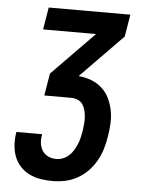

<svg xmlns="http://www.w3.org/2000/svg" viewBox="-53 -777 606 827"><g transform="rotate(5 250.0 -363.5)"><path d="M205 8Q179 8 153.5 4Q128 0 105.5 -11Q83 -22 66 -40Q49 -58 40 -81Q31 -104 29 -130Q27 -156 31 -182L32 -189H143V-186Q139 -167 141.5 -149Q144 -131 153.5 -116.5Q163 -102 179 -95Q195 -88 213 -88Q228 -88 242 -93.5Q256 -99 268 -110Q280 -121 287.5 -134Q295 -147 301 -161Q307 -175 310 -189Q313 -203 316 -218Q318 -233 319.5 -248Q321 -263 320 -278Q319 -293 315.5 -307Q312 -321 304.5 -332.5Q297 -344 283.5 -350Q270 -356 255 -356H138L154 -452L337 -639H108L124 -735H477L461 -639L278 -452Q306 -450 332.5 -440Q359 -430 379 -412Q399 -394 411 -369.5Q423 -345 428.5 -317.5Q434 -290 432.5 -260.5Q431 -231 426 -202Q422 -176 414 -149.5Q406 -123 392 -98Q378 -73 357.5 -52Q337 -31 311.5 -17Q286 -3 259 2.5Q232 8 205 8Z"/></g></svg>

Font: Iosevka
Style: Bold Italic
Weight: 700
Italic angle: -9°
Monospace: yes
Designer: Belleve Invis
Foundry: Belleve Invis
Version: Version 32.5.0; ttfautohint (v1.8.4)